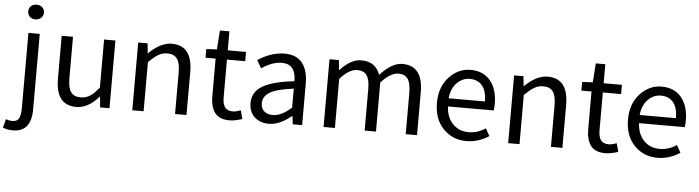

<svg xmlns="http://www.w3.org/2000/svg" viewBox="-100 -1031 5580 1533"><g transform="rotate(5 2690.5 -264.5)"><path d="M36.1 243.2Q-3.9 243.2 -43.9 228.5L-26.4 159.2Q1 168.9 25.4 168.9Q64.5 168.9 78.6 142.1Q92.8 115.2 92.8 61.5V-543H183.6V61.5Q183.6 243.2 36.1 243.2ZM138.7 -655.3Q111.3 -655.3 93.8 -671.9Q76.2 -688.5 76.2 -713.9Q76.2 -741.2 93.8 -757.3Q111.3 -773.4 138.7 -773.4Q166 -773.4 184.1 -757.3Q202.1 -741.2 202.1 -713.9Q202.1 -688.5 183.6 -671.9Q165 -655.3 138.7 -655.3Z M524.4 12.7Q359.4 12.7 359.4 -199.2V-543H450.2V-210Q450.2 -134.8 474.6 -100.6Q499 -66.4 552.7 -66.4Q593.8 -66.4 627 -87.4Q660.2 -108.4 699.2 -158.2V-543H790V0H714.8L707 -85H704.1Q619.1 12.7 524.4 12.7Z M972.7 0V-543H1047.9L1055.7 -464.8H1058.6Q1152.3 -556.6 1241.2 -556.6Q1407.2 -556.6 1407.2 -343.8V0H1315.4V-332Q1315.4 -408.2 1291 -442.4Q1266.6 -476.6 1212.9 -476.6Q1173.8 -476.6 1140.6 -457Q1107.4 -437.5 1063.5 -393.6V0Z M1753.9 12.7Q1670.9 12.7 1635.3 -34.2Q1599.6 -81.1 1599.6 -168V-468.8H1518.6V-538.1L1603.5 -543L1614.3 -695.3H1690.4V-543H1836.9V-468.8H1690.4V-166Q1690.4 -113.3 1709.5 -86.9Q1728.5 -60.5 1774.4 -60.5Q1797.9 -60.5 1835.9 -75.2L1854.5 -6.8Q1792 12.7 1753.9 12.7Z M2067.4 12.7Q1997.1 12.7 1952.6 -28.3Q1908.2 -69.3 1908.2 -140.6Q1908.2 -228.5 1987.8 -276.4Q2067.4 -324.2 2242.2 -343.8Q2242.2 -481.4 2130.9 -481.4Q2053.7 -481.4 1967.8 -422.9L1931.6 -486.3Q2040 -556.6 2145.5 -556.6Q2241.2 -556.6 2287.6 -497.6Q2334 -438.5 2334 -334V0H2258.8L2251 -65.4H2248Q2154.3 12.7 2067.4 12.7ZM2093.8 -59.6Q2161.1 -59.6 2242.2 -131.8V-284.2Q2109.4 -267.6 2053.7 -234.9Q1998 -202.1 1998 -147.5Q1998 -103.5 2024.4 -81.5Q2050.8 -59.6 2093.8 -59.6Z M2505.9 0V-543H2581.1L2588.9 -463.9H2591.8Q2675.8 -556.6 2760.7 -556.6Q2875 -556.6 2911.1 -453.1Q3005.9 -556.6 3089.8 -556.6Q3254.9 -556.6 3254.9 -343.8V0H3164.1V-332Q3164.1 -408.2 3140.1 -442.4Q3116.2 -476.6 3063.5 -476.6Q3002 -476.6 2925.8 -393.6V0H2835V-332Q2835 -408.2 2811 -442.4Q2787.1 -476.6 2734.4 -476.6Q2670.9 -476.6 2596.7 -393.6V0Z M3650.4 12.7Q3539.1 12.7 3464.8 -64.5Q3390.6 -141.6 3390.6 -271.5Q3390.6 -398.4 3463.9 -477.5Q3537.1 -556.6 3635.7 -556.6Q3738.3 -556.6 3794.9 -488.3Q3851.6 -419.9 3851.6 -301.8Q3851.6 -275.4 3847.7 -250H3481.4Q3485.4 -163.1 3535.2 -111.3Q3585 -59.6 3662.1 -59.6Q3735.4 -59.6 3797.9 -102.5L3831.1 -43Q3746.1 12.7 3650.4 12.7ZM3480.5 -315.4H3771.5Q3771.5 -397.5 3736.3 -440.9Q3701.2 -484.4 3636.7 -484.4Q3577.1 -484.4 3532.7 -439Q3488.3 -393.6 3480.5 -315.4Z M3985.4 0V-543H4060.5L4068.4 -464.8H4071.3Q4165 -556.6 4253.9 -556.6Q4419.9 -556.6 4419.9 -343.8V0H4328.1V-332Q4328.1 -408.2 4303.7 -442.4Q4279.3 -476.6 4225.6 -476.6Q4186.5 -476.6 4153.3 -457Q4120.1 -437.5 4076.2 -393.6V0Z M4766.6 12.7Q4683.6 12.7 4647.9 -34.2Q4612.3 -81.1 4612.3 -168V-468.8H4531.2V-538.1L4616.2 -543L4627 -695.3H4703.1V-543H4849.6V-468.8H4703.1V-166Q4703.1 -113.3 4722.2 -86.9Q4741.2 -60.5 4787.1 -60.5Q4810.5 -60.5 4848.6 -75.2L4867.2 -6.8Q4804.7 12.7 4766.6 12.7Z M5181.6 12.7Q5070.3 12.7 4996.1 -64.5Q4921.9 -141.6 4921.9 -271.5Q4921.9 -398.4 4995.1 -477.5Q5068.4 -556.6 5167 -556.6Q5269.5 -556.6 5326.2 -488.3Q5382.8 -419.9 5382.8 -301.8Q5382.8 -275.4 5378.9 -250H5012.7Q5016.6 -163.1 5066.4 -111.3Q5116.2 -59.6 5193.4 -59.6Q5266.6 -59.6 5329.1 -102.5L5362.3 -43Q5277.3 12.7 5181.6 12.7ZM5011.7 -315.4H5302.7Q5302.7 -397.5 5267.6 -440.9Q5232.4 -484.4 5168 -484.4Q5108.4 -484.4 5064 -439Q5019.5 -393.6 5011.7 -315.4Z"/></g></svg>

Font: Gen Shin Gothic Regular
Style: Regular
Weight: 400
Designer: [Source Han Sans]
Ryoko NISHIZUKA  (kana & ideographs); Paul D. Hunt (Latin, Greek & Cyrillic); Wenlong ZHANG  (bopomofo
Version: Version 1.002.20150607